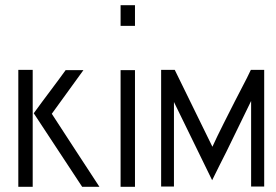

<svg xmlns="http://www.w3.org/2000/svg" viewBox="-20 -716 1057 734"><path d="M109 -283Q124 -304 140.5 -326Q157 -348 173 -369.5Q189 -391 204 -411Q219 -431 231 -448H299L178 -281Q222 -213 268.5 -142Q315 -71 360 -2H294ZM105 -449V-2H50V-449Z M496 -448V-2H441V-448ZM496 -696V-617H441V-696Z M596 -3V-449H648L792 -155Q800 -173 811.5 -196.5Q823 -220 835 -244Q847 -268 858.5 -290.5Q870 -313 878 -329Q893 -359 908.5 -388Q924 -417 939 -449H990V-3H940V-330L846 -137Q833 -111 819 -83.5Q805 -56 791 -27L645 -326V-3Z"/></svg>

Font: Fundamental  Brigade Scvhlank
Style: Regular
Weight: 100
Designer: Peter Wiegel, original typeface by Arno Drescher 1935
Foundry: Peter Wiegel
Version: Version 0.000 2012 initial release